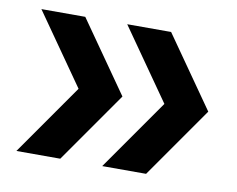

<svg xmlns="http://www.w3.org/2000/svg" viewBox="-56 -535 705 571"><g transform="rotate(10 296.5 -250.0)"><path d="M25.8 -35.8 175.8 -250 25.8 -464.2H158.3L308.3 -250L158.3 -35.8ZM285 -35.8 435 -250 285 -464.2H417.5L567.5 -250L417.5 -35.8Z"/></g></svg>

Font: Funnel Display Light SemiBold
Style: Regular
Weight: 600
Version: Version 1.000